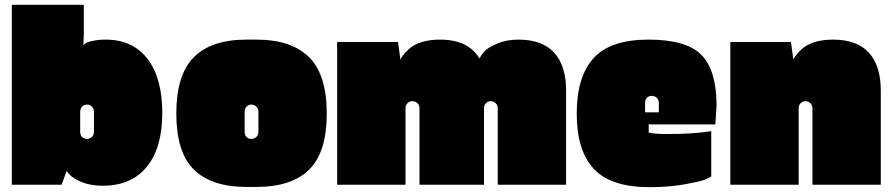

<svg xmlns="http://www.w3.org/2000/svg" viewBox="-20 -765 3696 795"><path d="M29 -745H327V-619L325 -576Q330 -588 358 -594.5Q386 -601 418 -601Q529 -601 590.5 -521.5Q652 -442 652 -297.5Q652 -153 588 -74.5Q524 4 406 4Q326 4 276 -35Q265 -44 256 -57L235 0H29ZM312 -303V-219Q312 -206 319.5 -198Q327 -190 339.5 -190Q352 -190 360.5 -198Q369 -206 369 -219V-303Q369 -315 360.5 -323.5Q352 -332 340 -332Q328 -332 320 -323.5Q312 -315 312 -303Z M1041 9H1001Q855 9 782.5 -63Q710 -135 710 -295Q710 -455 782.5 -528Q855 -601 1001 -601H1041Q1187 -601 1260 -528Q1333 -455 1333 -295Q1333 -135 1260.5 -63Q1188 9 1041 9ZM993 -303V-219Q993 -206 1000.5 -198Q1008 -190 1020.5 -190Q1033 -190 1041.5 -198Q1050 -206 1050 -219V-303Q1050 -315 1041.5 -323.5Q1033 -332 1021 -332Q1009 -332 1001 -323.5Q993 -315 993 -303Z M2041 0V-317Q2041 -329 2032.5 -337.5Q2024 -346 2012 -346Q2000 -346 1992 -337.5Q1984 -329 1984 -317V0H1717V-317Q1717 -329 1708.5 -337.5Q1700 -346 1687.5 -346Q1675 -346 1667 -337.5Q1659 -329 1659 -317V0H1376V-591H1628L1638 -518Q1642 -529 1656 -545Q1670 -561 1686 -572Q1730 -601 1802 -601Q1919 -601 1965 -523Q1973 -538 1986 -552.5Q1999 -567 2037.5 -584Q2076 -601 2127 -601Q2225 -601 2274.5 -547Q2324 -493 2324 -390V0Z M2947 -327 2942 -250H2666V-216Q2691 -210 2739 -210Q2841 -210 2904 -219L2925 -222V-34Q2917 -29 2899.5 -21.5Q2882 -14 2816 -2Q2750 10 2669 10Q2509 10 2438.5 -66Q2368 -142 2368 -294.5Q2368 -447 2437.5 -524Q2507 -601 2665 -601Q2823 -601 2885 -537Q2947 -473 2947 -327ZM2651 -339V-300H2708V-339Q2708 -352 2699.5 -360Q2691 -368 2678.5 -368Q2666 -368 2658.5 -360Q2651 -352 2651 -339Z M3287 -317V0H3004V-591H3255L3265 -518Q3269 -529 3283 -545Q3297 -561 3313 -572Q3357 -601 3430 -601Q3528 -601 3577.5 -547Q3627 -493 3627 -390V0H3344V-317Q3344 -329 3335.5 -337.5Q3327 -346 3315 -346Q3303 -346 3295 -337.5Q3287 -329 3287 -317Z"/></svg>

Font: Erica One
Style: Regular
Weight: 400
Designer: Miguel Hernandez
Foundry: Miguel Hernandez
Version: Version 1.003